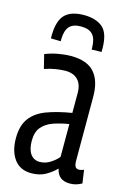

<svg xmlns="http://www.w3.org/2000/svg" viewBox="-115 -797 586 864"><g transform="rotate(15 177.5 -364.5)"><path d="M13 -125Q13 -184 39 -218.5Q65 -253 113.5 -271Q162 -289 229 -300V-393Q229 -433 208.5 -454Q188 -475 151 -475Q133 -475 108.5 -471.5Q84 -468 54 -458L38 -523Q68 -535 100 -540.5Q132 -546 157 -546Q233 -546 267 -507Q301 -468 301 -395V-98Q301 -77 306.5 -69Q312 -61 322 -61Q335 -61 346 -67L355 -5Q342 2 329 6Q316 10 299 10Q245 10 234 -42Q211 -19 184 -4.5Q157 10 120 10Q68 10 40.5 -27Q13 -64 13 -125ZM85 -133Q85 -92 100.5 -70.5Q116 -49 144 -49Q169 -49 191.5 -63Q214 -77 229 -95V-248Q190 -242 157 -230.5Q124 -219 104.5 -196Q85 -173 85 -133ZM167 -739Q221 -739 252.5 -713.5Q284 -688 285 -618Q285 -608 285 -599L239 -598Q239 -601 239 -603.5Q239 -606 239 -609Q238 -649 221 -667.5Q204 -686 167 -686Q130 -686 113 -667.5Q96 -649 95 -609Q95 -603 95 -598L49 -599Q49 -604 49 -608.5Q49 -613 49 -618Q51 -684 79.5 -711.5Q108 -739 167 -739Z"/></g></svg>

Font: Georama Condensed
Style: Regular
Weight: 400
Width: 3
Designer: Jean-Baptiste Levee
Foundry: Production Type
Version: Version 1.000